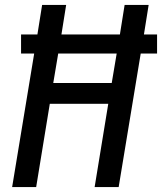

<svg xmlns="http://www.w3.org/2000/svg" viewBox="-20 -755 654 775"><path d="M29 0 118 -539H65V-616H131L150 -735H247L228 -616H464L483 -735H580L561 -616H614V-539H548L459 0H362L417 -336H181L126 0ZM195 -420H431L451 -539H215Z"/></svg>

Font: Iosevka Aile Medium
Style: Italic
Weight: 500
Italic angle: -9°
Designer: Belleve Invis
Foundry: Belleve Invis
Version: Version 31.1.0; ttfautohint (v1.8.4)